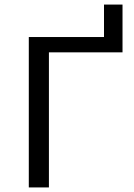

<svg xmlns="http://www.w3.org/2000/svg" viewBox="-20 -820 586 840"><path d="M516 -800V-591H194V0H106V-658H435V-800Z"/></svg>

Font: Ysabeau SC Medium
Style: Regular
Weight: 500
Designer: Christian Thalmann (Catharsis Fonts)
Version: Version 0.003